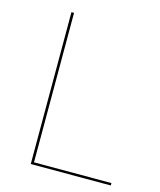

<svg xmlns="http://www.w3.org/2000/svg" viewBox="-107 -777 713 855"><g transform="rotate(15 250.0 -350.0)"><path d="M128 -11H485V0H116V-700H128Z"/></g></svg>

Font: Lato Hairline
Style: Regular
Weight: 100
Designer: Lukasz Dziedzic
Foundry: tyPoland Lukasz Dziedzic
Version: Version 2.007; 2014-02-27